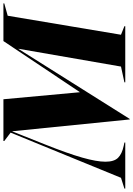

<svg xmlns="http://www.w3.org/2000/svg" viewBox="86 -904 778 1122"><g transform="rotate(-90 475.0 -343.0)"><path d="M-66 -5 -3 -25 261 -670 212 -707V-712H456L497 -266H498L796 -712H1016V-707L944 -687L833 -25L883 -5V0H555V-5L647 -25L751 -624H750L341 26H338L269 -660H268L192 -469Q139 -336 115 -251.5Q91 -167 91 -116Q91 -65 114 -42Q137 -19 184 -9L203 -5V0H-66Z"/></g></svg>

Font: Nyght Serif Dark Italic
Style: Regular
Weight: 800
Italic angle: -16°
Designer: Maksym Kobuzan
Version: Version 0.400